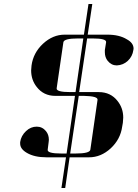

<svg xmlns="http://www.w3.org/2000/svg" viewBox="-20 -789 690 963"><path d="M81.1 -68.8V-76.2Q85.4 -107.9 110.8 -131.8Q134.3 -153.8 164.1 -153.8Q192.4 -153.8 210.9 -130.9Q225.1 -113.3 225.1 -87.9Q225.1 -86.4 224.6 -82.8Q224.1 -79.1 224.1 -77.1L219.2 -38.1Q216.3 -19 287.1 -19H314L356 -308.1H257.8Q198.7 -308.1 164.1 -353Q136.2 -388.2 136.2 -436Q136.2 -443.4 138.2 -460.9Q147 -524.4 195.8 -569.8Q245.1 -615.2 304.2 -615.2H400.9L423.8 -769H442.9L419.9 -615.2H518.1Q578.6 -615.2 616.2 -591.8Q649.9 -573.7 649.9 -544.9Q649.9 -543.9 649.4 -541.5Q648.9 -539.1 648.9 -538.1Q644.5 -505.9 621.1 -483.9Q598.1 -462.4 565.9 -460.9Q538.6 -460.9 520 -483.9Q505.9 -501.5 505.9 -526.9V-538.1L512.2 -577.1Q515.1 -596.2 443.8 -596.2H417L377 -327.1H475.1Q535.2 -327.1 569.8 -282.2Q598.1 -246.6 598.1 -199.2Q598.1 -190.4 596.2 -172.9L592.8 -153.8Q584 -90.3 535.2 -44.9Q486.3 0 426.8 0H329.1L307.1 153.8H288.1L311 0H212.9Q152.8 0 115.2 -22Q81.1 -41.5 81.1 -68.8ZM264.2 -346.2Q261.2 -327.1 333 -327.1H358.9L397.9 -596.2H372.1Q300.8 -596.2 297.9 -577.1ZM332 -19H358.9Q430.2 -19 433.1 -38.1L469.2 -288.1Q472.2 -306.6 401.9 -308.1H375Z"/></svg>

Font: Hjet
Style: Italic
Weight: 400
Designer: T. Christopher White
Version: Version 1.2